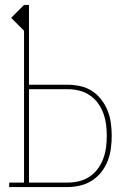

<svg xmlns="http://www.w3.org/2000/svg" viewBox="-20 -755 540 775"><path d="M17 0V-18H77V-631L25 -683L77 -735H97V-413H253Q278 -413 303.5 -407.5Q329 -402 351 -388Q373 -374 389 -353Q405 -332 414.5 -308Q424 -284 427.5 -258Q431 -232 431 -207Q431 -181 427.5 -155Q424 -129 414.5 -105Q405 -81 389 -60.5Q373 -40 351 -26Q329 -12 303.5 -6Q278 0 253 0ZM97 -18H253Q276 -18 299 -23.5Q322 -29 341.5 -42Q361 -55 375 -74Q389 -93 397 -115Q405 -137 408 -160Q411 -183 411 -207Q411 -230 408 -253Q405 -276 397 -298Q389 -320 375 -339Q361 -358 341.5 -371Q322 -384 299 -389.5Q276 -395 253 -395H97Z"/></svg>

Font: Iosevka Curly Slab Thin
Style: Regular
Weight: 100
Monospace: yes
Designer: Belleve Invis
Foundry: Belleve Invis
Version: Version 22.1.2; ttfautohint (v1.8.4)